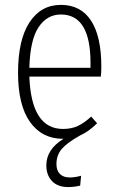

<svg xmlns="http://www.w3.org/2000/svg" viewBox="-20 -552 479 779"><path d="M391.1 -282.2Q391.1 -260.7 389.2 -241.2H99.1Q106.9 -28.8 235.8 -28.8Q270 -28.8 295.9 -41Q321.8 -53.2 350.1 -79.1L374 -51.8Q340.8 -18.6 304.2 -2Q252.4 26.9 230.7 52.2Q209 77.6 209 113.8Q209 139.2 222.9 153.6Q236.8 168 263.2 168Q283.7 168 309.1 161.1L305.2 201.2Q279.8 207 256.8 207Q213.9 207 190.9 182.6Q168 158.2 168 119.1Q168 53.7 237.8 11.2H235.8Q150.4 11.2 101.8 -57.1Q53.2 -125.5 53.2 -256.8Q53.2 -390.1 99.6 -461.2Q146 -532.2 227.1 -532.2Q307.6 -532.2 349.4 -468.3Q391.1 -404.3 391.1 -282.2ZM347.2 -276.9V-296.9Q347.2 -493.2 227.1 -493.2Q170.9 -493.2 136.5 -441.7Q102.1 -390.1 99.1 -276.9Z"/></svg>

Font: Fira Sans Compressed ExtraLight
Style: Regular
Weight: 250
Width: 1
Designer: Carrois Corporate & Edenspiekermann AG
Foundry: Carrois Corporate GbR & Edenspiekermann AG
Version: Version 4.203;PS 004.203;hotconv 1.0.88;makeotf.lib2.5.64775